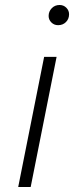

<svg xmlns="http://www.w3.org/2000/svg" viewBox="-20 -750 301 770"><path d="M53 0 157 -522H207L103 0ZM213 -649Q197 -649 186 -660Q175 -671 175 -686Q175 -704 187.5 -717Q200 -730 219 -730Q235 -730 246 -719Q257 -708 257 -693Q257 -674 244.5 -661.5Q232 -649 213 -649Z"/></svg>

Font: Montserrat Light
Style: Italic
Weight: 300
Italic angle: -11.3°
Designer: Julieta Ulanovsky
Foundry: Julieta Ulanovsky
Version: Version 9.000; ttfautohint (v1.8.4.7-5d5b)